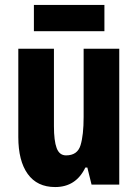

<svg xmlns="http://www.w3.org/2000/svg" viewBox="-20 -746 558 776"><path d="M462 -549V0H350L333 -69H325Q287 10 203 10Q130 10 92 -43Q54 -96 54 -192V-549H198V-236Q198 -177 209 -147.5Q220 -118 247 -118Q293 -118 305.5 -159Q318 -200 318 -273V-549ZM402 -726V-620H117V-726Z"/></svg>

Font: Noto Sans Gujarati ExtraCondensed ExtraBold
Style: Regular
Weight: 800
Width: 2
Designer: Jelle Bosma - Monotype Design Team, Universal Thirst
Foundry: Monotype Imaging Inc.
Version: Version 2.106; ttfautohint (v1.8.4.7-5d5b)